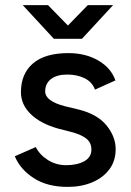

<svg xmlns="http://www.w3.org/2000/svg" viewBox="-20 -720 513 752"><path d="M245 12Q165 12 112 -22.5Q59 -57 38 -108L120 -144Q136 -113 168 -93Q200 -73 239 -73Q282 -73 310 -88.5Q338 -104 338 -134Q338 -162 317 -178Q296 -194 256 -204L209 -216Q140 -235 101 -272.5Q62 -310 62 -359Q62 -431 109 -471.5Q156 -512 248 -512Q315 -512 365 -483Q415 -454 432 -405L352 -369Q341 -399 311.5 -413.5Q282 -428 243 -428Q203 -428 180 -410.5Q157 -393 157 -362Q157 -324 234 -304L288 -291Q361 -273 397 -229Q433 -185 433 -136Q433 -90 408.5 -57Q384 -24 341.5 -6Q299 12 245 12ZM191 -568 69 -700H168L246 -620L324 -700H423L301 -568Z"/></svg>

Font: Figtree Medium
Style: Regular
Weight: 500
Designer: Erik Kennedy
Foundry: Erik Kennedy
Version: Version 2.001; ttfautohint (v1.8.4.7-5d5b);gftools[0.9.27]